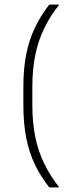

<svg xmlns="http://www.w3.org/2000/svg" viewBox="-20 -695 316 834"><path d="M120.5 -317V-239Q120.5 -163 133.2 -100.5Q146 -38 172 15.5Q198 69 237.5 119H194Q156 71 131 18.5Q106 -34 93.8 -96.8Q81.5 -159.5 81.5 -237V-319Q81.5 -397 94 -459.5Q106.5 -522 131.5 -574.5Q156.5 -627 194 -675H237.5Q198 -625.5 172 -571.8Q146 -518 133.2 -456Q120.5 -394 120.5 -317Z"/></svg>

Font: Anek Telugu Medium ExtraLight
Style: Regular
Weight: 250
Version: Version 1.003